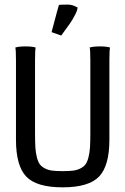

<svg xmlns="http://www.w3.org/2000/svg" viewBox="-20 -802 540 827"><path d="M202.1 -663.6Q202.6 -665 210.4 -694.8Q218.3 -724.6 225.3 -750.7Q232.4 -776.9 233.9 -780.8Q238.3 -782.2 272.9 -782.2Q279.8 -782.2 287.4 -780.5Q294.9 -778.8 299.8 -776.6Q304.7 -774.4 309.1 -772.2Q313.5 -770 314 -770Q314 -758.8 303.5 -738.3Q293 -717.8 280.8 -700.2Q268.6 -682.6 256.3 -666.3Q244.1 -649.9 243.7 -648.9Q240.2 -649.9 221.7 -656.7Q203.1 -663.6 202.1 -663.6ZM451.2 -200.2Q451.2 -87.9 406.7 -41.5Q362.3 4.9 250 4.9Q137.2 4.9 93 -41.5Q48.8 -87.9 48.8 -200.2V-542Q48.8 -588.4 45.9 -597.2Q60.5 -602.1 89.8 -602.1Q119.1 -602.1 133.8 -597.2Q130.9 -588.4 130.9 -542V-228Q130.9 -191.4 132.3 -167.7Q133.8 -144 138.9 -124.3Q144 -104.5 151.6 -94.2Q159.2 -84 173.3 -76.7Q187.5 -69.3 205.1 -67.1Q222.7 -64.9 250 -64.9Q277.3 -64.9 294.9 -67.1Q312.5 -69.3 326.7 -76.7Q340.8 -84 348.4 -94.2Q356 -104.5 361.1 -124.3Q366.2 -144 367.7 -167.7Q369.1 -191.4 369.1 -228V-542Q369.1 -588.4 366.2 -597.2Q380.9 -602.1 410.2 -602.1Q439.5 -602.1 454.1 -597.2Q451.2 -588.4 451.2 -542Z"/></svg>

Font: Nikodecs
Style: Medium
Weight: 500
Version: Version 0.29